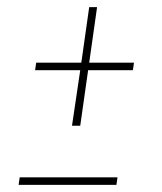

<svg xmlns="http://www.w3.org/2000/svg" viewBox="-20 -516 452 536"><path d="M32 0 35 -21H308L305 0ZM251 -496 229 -341H354L351 -320H226L204 -165H181L204 -320H78L81 -341H207L229 -496Z"/></svg>

Font: Fira Sans Extra Condensed Thin
Style: Italic
Weight: 250
Width: 3
Italic angle: -8°
Designer: Carrois Corporate & Edenspiekermann AG
Foundry: Carrois Corporate GbR & Edenspiekermann AG
Version: Version 4.203